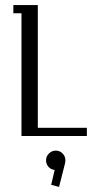

<svg xmlns="http://www.w3.org/2000/svg" viewBox="-20 -532 392 751"><path d="M32.2 -480V-512.2H127.9V-32.2H319.8V0H64V-480ZM160.2 95.2Q160.2 79.6 171.4 68.4Q182.6 57.1 198.2 57.1Q213.9 57.1 224.9 68.4Q235.8 79.6 235.8 95.2Q235.8 101.1 233.9 108.9L210.9 199.2L180.2 190.9L193.8 132.8Q179.2 131.3 169.7 120.6Q160.2 109.9 160.2 95.2Z"/></svg>

Font: Gawaa
Style: Regular
Weight: 400
Designer: T. Christopher White
Version: Version 1.0